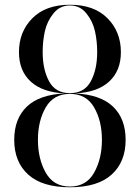

<svg xmlns="http://www.w3.org/2000/svg" viewBox="-20 -780 590 810"><path d="M40 -190Q40 -279 93 -330Q146 -381 254 -386Q160 -390 110 -435.5Q60 -481 60 -560Q60 -646 116.5 -703Q173 -760 275 -760Q377 -760 433.5 -703Q490 -646 490 -560Q490 -481 440 -435.5Q390 -390 296 -386Q404 -381 457 -330Q510 -279 510 -190Q510 -97 451 -43.5Q392 10 275 10Q158 10 99 -43.5Q40 -97 40 -190ZM160 -560Q160 -487 187 -437Q214 -387 275 -387Q336 -387 363 -437Q390 -487 390 -560Q390 -607 380.5 -649Q371 -691 344 -724Q317 -757 275 -757Q233 -757 206 -724Q179 -691 169.5 -649Q160 -607 160 -560ZM173 -327Q140 -270 140 -190Q140 -110 173 -51.5Q206 7 275 7Q344 7 377 -51.5Q410 -110 410 -190Q410 -270 377 -327Q344 -384 275 -384Q206 -384 173 -327Z"/></svg>

Font: Bodoni* 72
Style: Regular
Weight: 400
Version: Version 1.003